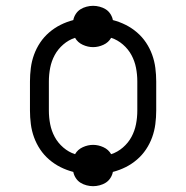

<svg xmlns="http://www.w3.org/2000/svg" viewBox="-20 -590 640 660"><path d="M300 50Q289 50 277.5 47Q266 44 256.5 38Q247 32 240.5 22Q234 12 232 1Q209 -5 188 -15.5Q167 -26 149 -41.5Q131 -57 118 -76.5Q105 -96 97 -118Q89 -140 86 -163.5Q83 -187 83 -210V-310Q83 -333 86 -356.5Q89 -380 97 -402Q105 -424 118 -443.5Q131 -463 149 -478.5Q167 -494 188 -504.5Q209 -515 232 -521Q234 -532 240.5 -542Q247 -552 256.5 -558Q266 -564 277.5 -567Q289 -570 300 -570Q311 -570 322.5 -567Q334 -564 343.5 -558Q353 -552 359.5 -542Q366 -532 368 -521Q391 -515 412 -504.5Q433 -494 451 -478.5Q469 -463 482 -443.5Q495 -424 503 -402Q511 -380 514 -356.5Q517 -333 517 -310V-210Q517 -187 514 -163.5Q511 -140 503 -118Q495 -96 482 -76.5Q469 -57 451 -41.5Q433 -26 412 -15.5Q391 -5 368 1Q366 12 359.5 22Q353 32 343.5 38Q334 44 322.5 47Q311 50 300 50ZM362 -60Q384 -67 402.5 -83Q421 -99 432 -119.5Q443 -140 447.5 -163Q452 -186 452 -210V-310Q452 -334 447.5 -357Q443 -380 432 -400.5Q421 -421 402.5 -437Q384 -453 362 -460Q353 -444 335.5 -436Q318 -428 300 -428Q282 -428 264.5 -436Q247 -444 238 -460Q216 -453 197.5 -437Q179 -421 168 -400.5Q157 -380 152.5 -357Q148 -334 148 -310V-210Q148 -186 152.5 -163Q157 -140 168 -119.5Q179 -99 197.5 -83Q216 -67 238 -60Q247 -76 264.5 -84Q282 -92 300 -92Q318 -92 335.5 -84Q353 -76 362 -60Z"/></svg>

Font: Iosevka Aile Light
Style: Regular
Weight: 300
Designer: Belleve Invis
Foundry: Belleve Invis
Version: Version 27.3.5; ttfautohint (v1.8.4)